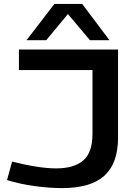

<svg xmlns="http://www.w3.org/2000/svg" viewBox="-20 -954 699 984"><path d="M16 -31 42 -126Q103 -110 162.5 -100.5Q222 -91 268 -91Q359 -91 406.5 -131.5Q454 -172 454 -268V-595H77V-700H585V-249Q585 -117 515 -53.5Q445 10 298 10Q234 10 159.5 0Q85 -10 16 -31ZM116 -748 259 -934H401L541 -748H441L328 -882L217 -748Z"/></svg>

Font: Georama Extended Medium
Style: Regular
Weight: 500
Width: 7
Designer: Jean-Baptiste Levee
Foundry: Production Type
Version: Version 1.000